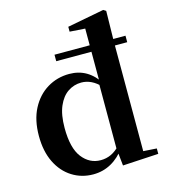

<svg xmlns="http://www.w3.org/2000/svg" viewBox="-121 -914 901 1026"><g transform="rotate(-15 329.0 -401.5)"><path d="M232.6 -619.3V-655.2H625.3V-619.3ZM183.4 -263Q183.4 -151.1 224.1 -98.9Q264.8 -46.7 326.3 -46.7Q357.2 -46.7 384.3 -59.4Q411.5 -72.1 437.8 -100.9L455.7 -92.6L448.3 -83.1Q413.5 -34.5 368.1 -9.2Q322.6 16.2 268.5 16.2Q204 16.2 151.9 -16.7Q99.7 -49.5 69.6 -110.8Q39.6 -172.1 39.6 -256.9Q39.6 -344.7 72.1 -407Q104.7 -469.3 159.6 -502.5Q214.5 -535.7 281.5 -535.7Q334 -535.7 375.2 -511.5Q416.4 -487.3 450 -434.9H459.1L440.3 -420.6Q412.9 -449.4 386.3 -462Q359.7 -474.6 331.9 -474.6Q291.2 -474.6 257.5 -452Q223.9 -429.5 203.6 -382.5Q183.4 -335.6 183.4 -263ZM631.1 0 433 11.2 423.4 -80.3 422.7 -81.9V-442.6L427.4 -452.2V-747.6L342.4 -753.3V-780.3L545.9 -819L560.2 -810L557.2 -641.7V-34.7L631.1 -29.9Z"/></g></svg>

Font: Source Han Serif JP VF
Style: Regular
Weight: 250
Designer: Ryoko NISHIZUKA 西塚涼子 (kana & ideographs); Frank Grießhammer (Latin, Greek & Cyrillic); Wenlong ZHANG 张文龙 (bopomofo); San
Foundry: Adobe
Version: Version 2.001;hotconv 1.1.0;makeotfexe 2.6.0